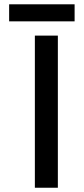

<svg xmlns="http://www.w3.org/2000/svg" viewBox="-20 -881 394 901"><path d="M251.5 -713.9H143.6V0H251.5ZM22.9 -860.8V-780.8H330.1V-860.8Z"/></svg>

Font: Noto Reveo Sans
Style: Regular
Weight: 500
Designer: Monotype Design Team
Foundry: Monotype Imaging Inc.
Version: Version 2.007